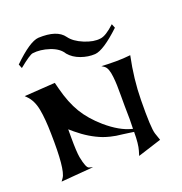

<svg xmlns="http://www.w3.org/2000/svg" viewBox="-122 -767 840 884"><g transform="rotate(-20 297.5 -325.0)"><path d="M256 -548Q238 -578 194 -592.5Q150 -607 112 -602Q97 -600 42 -555L34 -575Q118 -657 161 -660Q253 -664 285 -619Q305 -591 350 -572.5Q395 -554 429 -559Q456 -562 500 -603L508 -583Q423 -503 381 -500Q347 -498 312 -510.5Q277 -523 256 -548ZM427 -102 407 -105Q396 -107 374.5 -109.5Q353 -112 343 -113.5Q333 -115 316.5 -119Q300 -123 283 -129Q223 -152 167 -199L146 -217V-176Q146 -108 151 -79Q162 -22 176 -19L194 -14L35 -1L45 -15Q69 -49 65 -225Q64 -297 55 -345Q46 -393 19 -420L10 -429L161 -439L169 -408Q188 -334 218.5 -283.5Q249 -233 302 -187Q366 -132 423 -118Q423 -118 427 -117Q429 -153 427 -231Q427 -247 427 -279Q427 -311 426.5 -330Q426 -349 423.5 -372.5Q421 -396 415.5 -410Q410 -424 401 -430L389 -438Q417 -436 460 -436Q495 -436 531 -440Q508 -330 507 -229Q505 -92 515 -62L527 -27L411 10L418 -13Q427 -43 427 -102Z"/></g></svg>

Font: Roman Uncial Modern
Style: Medium
Weight: 500
Version: Version 001.000